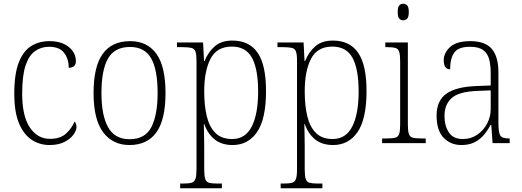

<svg xmlns="http://www.w3.org/2000/svg" viewBox="-20 -762 2778 1022"><path d="M244 10Q191 10 148.5 -18Q106 -46 81 -106Q56 -166 56 -263Q56 -370 80.5 -431Q105 -492 147 -517.5Q189 -543 243 -543Q308 -543 346 -512Q384 -481 384 -436Q384 -402 346 -401Q346 -448 321.5 -480.5Q297 -513 241 -513Q199 -513 166.5 -490Q134 -467 116 -413Q98 -359 98 -264Q98 -143 139.5 -82.5Q181 -22 247 -23Q301 -23 331.5 -51Q362 -79 377 -115Q387 -105 387 -85Q387 -67 370.5 -44.5Q354 -22 322 -6Q290 10 244 10Z M669 10Q580 10 529 -58Q478 -126 478 -267Q478 -407 526.5 -475Q575 -543 673 -543Q764 -543 812.5 -475.5Q861 -408 861 -267Q861 -125 812.5 -57.5Q764 10 669 10ZM670 -21Q753 -21 786 -86Q819 -151 819 -267Q819 -391 784.5 -451.5Q750 -512 672 -512Q590 -512 555 -450.5Q520 -389 520 -267Q520 -148 555.5 -84.5Q591 -21 670 -21Z M939 240V215H957Q985 215 1000 210.5Q1015 206 1020.5 190Q1026 174 1026 139V-438Q1026 -472 1020.5 -487.5Q1015 -503 999 -507Q983 -511 951 -511H922V-536H1061L1066 -437H1069Q1087 -483 1122 -514.5Q1157 -546 1217 -546Q1307 -546 1351.5 -481Q1396 -416 1396 -277Q1396 -129 1348.5 -59.5Q1301 10 1218 10Q1160 10 1123 -19.5Q1086 -49 1067 -102H1065Q1065 -85 1066 -55Q1067 -25 1067 18V140Q1067 175 1072.5 191Q1078 207 1093 211Q1108 215 1136 215H1161V240ZM1216 -22Q1286 -22 1320 -88.5Q1354 -155 1354 -275Q1354 -394 1321.5 -454Q1289 -514 1214 -514Q1134 -514 1100.5 -449Q1067 -384 1067 -276Q1067 -199 1081 -142Q1095 -85 1127.5 -53.5Q1160 -22 1216 -22Z M1474 240V215H1492Q1520 215 1535 210.5Q1550 206 1555.5 190Q1561 174 1561 139V-438Q1561 -472 1555.5 -487.5Q1550 -503 1534 -507Q1518 -511 1486 -511H1457V-536H1596L1601 -437H1604Q1622 -483 1657 -514.5Q1692 -546 1752 -546Q1842 -546 1886.5 -481Q1931 -416 1931 -277Q1931 -129 1883.5 -59.5Q1836 10 1753 10Q1695 10 1658 -19.5Q1621 -49 1602 -102H1600Q1600 -85 1601 -55Q1602 -25 1602 18V140Q1602 175 1607.5 191Q1613 207 1628 211Q1643 215 1671 215H1696V240ZM1751 -22Q1821 -22 1855 -88.5Q1889 -155 1889 -275Q1889 -394 1856.5 -454Q1824 -514 1749 -514Q1669 -514 1635.5 -449Q1602 -384 1602 -276Q1602 -199 1616 -142Q1630 -85 1662.5 -53.5Q1695 -22 1751 -22Z M2126 -654Q2113 -654 2105 -663Q2097 -672 2097 -698Q2097 -724 2105 -733Q2113 -742 2126 -742Q2139 -742 2147.5 -733Q2156 -724 2156 -698Q2156 -672 2147.5 -663Q2139 -654 2126 -654ZM2014 0V-25H2036Q2068 -25 2083.5 -29Q2099 -33 2104.5 -48.5Q2110 -64 2110 -98V-435Q2110 -470 2105 -486Q2100 -502 2085.5 -506.5Q2071 -511 2043 -511H2031V-536H2151V-99Q2151 -65 2156.5 -49Q2162 -33 2177.5 -29Q2193 -25 2225 -25H2246V0Z M2436 10Q2379 10 2341.5 -28.5Q2304 -67 2304 -147Q2304 -226 2355.5 -263Q2407 -300 2516 -304L2592 -307V-371Q2592 -416 2583.5 -447.5Q2575 -479 2551 -496Q2527 -513 2482 -513Q2420 -513 2398 -482Q2376 -451 2376 -393Q2342 -393 2342 -442Q2342 -480 2375.5 -511.5Q2409 -543 2484 -543Q2562 -543 2597.5 -502Q2633 -461 2633 -377V-109Q2633 -56 2643 -40.5Q2653 -25 2689 -25H2693V0H2602L2595 -97H2591Q2578 -71 2558 -46.5Q2538 -22 2508.5 -6Q2479 10 2436 10ZM2444 -22Q2487 -22 2520.5 -45Q2554 -68 2573 -104.5Q2592 -141 2592 -181V-281L2519 -278Q2421 -274 2383.5 -239.5Q2346 -205 2346 -145Q2346 -93 2369 -57.5Q2392 -22 2444 -22Z"/></svg>

Font: Noto Serif Tamil SemiCondensed ExtraLight
Style: Italic
Weight: 200
Width: 4
Italic angle: -12°
Designer: Indian Type Foundry, Tom Grace, and the Monotype Design Team
Foundry: Monotype Imaging Inc.
Version: Version 2.003; ttfautohint (v1.8.4.7-5d5b)